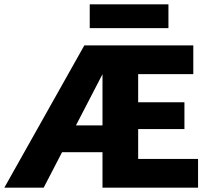

<svg xmlns="http://www.w3.org/2000/svg" viewBox="-37 -868 969 888"><path d="M-17 0 353 -658H506L165 0ZM197 -164 216 -288H499V-164ZM570 -271V-395H816V-271ZM437 0V-658H857V-525H602V-133H879V0ZM378 -738V-848H742V-738Z"/></svg>

Font: Ysabeau Infant Black
Style: Regular
Weight: 900
Designer: Christian Thalmann (Catharsis Fonts)
Version: Version 2.001;gftools[0.9.30]; featfreeze: ss01,ss02,lnum